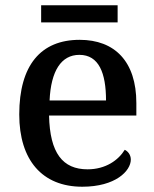

<svg xmlns="http://www.w3.org/2000/svg" viewBox="-20 -698 585 728"><path d="M136 -613H426V-678H136ZM292 10C418 10 476 -50 476 -93C476 -112 464 -125 453 -130C429 -91 381 -56 312 -56C218 -56 169 -117 166 -260H497V-307C497 -465 415 -547 282 -547C135 -547 53 -451 53 -264C53 -91 140 10 292 10ZM382 -317H168C173 -429 212 -490 281 -490C355 -490 382 -421 382 -317Z"/></svg>

Font: Noto Serif Gurmukhi Medium
Style: Regular
Weight: 500
Designer: Vaibhav Singh and the Monotype Design Team
Foundry: Monotype Imaging Inc.
Version: Version 2.004